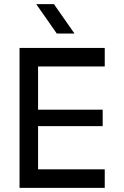

<svg xmlns="http://www.w3.org/2000/svg" viewBox="-20 -913 604 933"><path d="M242 -893H156L256 -750H342ZM479 -300V-380H165V-590H489V-680H75V0H489V-90H165V-300Z"/></svg>

Font: Glacial Indifference
Style: Medium
Weight: 500
Version: Version 1.001